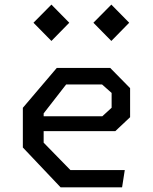

<svg xmlns="http://www.w3.org/2000/svg" viewBox="-20 -806 660 826"><path d="M78.3 -171.5V-342.2L224.2 -513.7H454.2L539.7 -426.8V-301.8L476 -241.8H136.8V-305.8H420.2L460.2 -342.5V-406.2L419.2 -442.5H264.5L167.8 -318.2V-192.2L282.8 -74.5H516.8L505.2 0H240.8ZM124 -708.2 201.2 -786.2 278 -708.2 201.2 -629.8ZM381.8 -708.2 459 -786.2 535.8 -708.2 459 -629.8Z"/></svg>

Font: Monaspace Krypton Var
Style: Regular
Weight: 400
Designer: Riley Cran and the Lettermatic Team
Version: Version 1.101 (Monaspace Krypton Var)